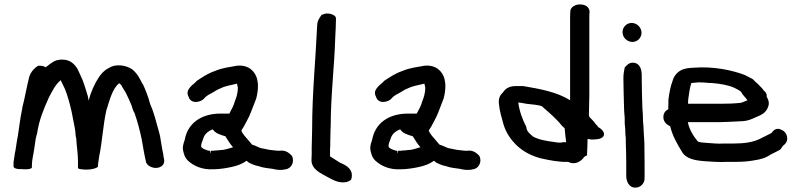

<svg xmlns="http://www.w3.org/2000/svg" viewBox="-20 -781 3667 879"><path d="M42 -18C42 -13 52 -8 65 -7H67C68 -7 70 -6 79 -7C83 -6 92 -6 97 -6H99C109 -6 126 -8 126 -15V-24C126 -49 133 -73 137 -101L143 -143C145 -153 147 -162 150 -171C159 -232 180 -282 203 -333C218 -362 234 -395 258 -414C263 -402 270 -390 278 -372C290 -342 301 -301 308 -269C313 -239 321 -208 325 -178C326 -171 325 -160 329 -148C331 -108 337 -81 337 -41V-12C337 -10 343 -6 355 -6C378 -2 415 -6 428 -17V-18C428 -19 429 -21 429 -30C430 -40 432 -54 434 -65C448 -130 452 -211 467 -276C482 -323 495 -377 526 -400C530 -397 534 -393 537 -389C538 -386 539 -383 542 -379L555 -358C563 -342 575 -317 582 -299C586 -287 588 -276 596 -263C609 -227 621 -181 629 -142C635 -109 640 -75 648 -42C650 -21 688 -3 714 -17C743 -31 728 -61 728 -67V-72C724 -90 722 -101 719 -120L715 -144C713 -162 708 -175 704 -191C693 -231 684 -268 667 -306C659 -338 646 -370 634 -396H633C620 -420 612 -441 586 -463C561 -481 512 -492 477 -469C455 -458 443 -442 433 -428C412 -396 396 -361 386 -320C385 -326 383 -334 382 -341C374 -367 367 -392 357 -417C348 -437 341 -453 334 -467C325 -481 306 -507 269 -508C259 -509 247 -507 240 -505H239C217 -497 205 -484 189 -473C184 -477 174 -480 163 -480H155C136 -469 121 -451 114 -430C102 -383 94 -333 82 -288V-286C82 -283 81 -279 80 -275C72 -237 68 -198 62 -161V-160C56 -135 53 -97 47 -74V-71C46 -63 43 -48 42 -39Z M817 -100C820 -80 825 -60 841 -45C866 -22 905 -3 957 -6C985 -6 1020 -12 1042 -17C1065 -22 1088 -30 1109 -45C1112 -42 1116 -39 1120 -36C1131 -31 1144 -24 1165 -20C1186 -12 1210 -11 1228 -8C1243 -4 1266 0 1287 -6C1313 -8 1331 -41 1316 -68C1307 -77 1291 -95 1261 -91H1251L1231 -93L1214 -95C1204 -97 1187 -100 1174 -103C1164 -106 1151 -114 1134 -119C1130 -124 1125 -129 1122 -133C1108 -151 1090 -166 1085 -184C1088 -189 1092 -195 1096 -201C1105 -218 1113 -232 1121 -249C1129 -266 1136 -287 1143 -304L1153 -330C1158 -350 1161 -366 1161 -390C1161 -402 1158 -412 1157 -420C1148 -453 1119 -486 1064 -480C1028 -473 999 -471 964 -456C929 -444 906 -427 881 -411C872 -397 824 -374 843 -339C853 -302 902 -312 917 -333C924 -340 930 -345 946 -353C960 -360 974 -371 988 -376C1007 -386 1034 -391 1065 -398C1066 -392 1068 -386 1069 -380C1069 -357 1063 -336 1055 -317C1051 -299 1040 -280 1030 -261H990C898 -261 839 -214 826 -142C822 -130 817 -117 817 -101ZM901 -111V-116C901 -121 906 -136 909 -142C915 -165 929 -179 954 -189C966 -170 989 -164 1012 -157C1021 -142 1033 -122 1047 -107C1027 -101 1007 -94 990 -94H988L982 -93L965 -92L959 -91H945C943 -75 943 -75 941 -91H937C932 -91 930 -92 927 -94H926C919 -96 901 -103 901 -111Z M1406 -48C1406 -4 1453 14 1475 27C1496 38 1520 54 1551 54C1569 54 1584 47 1588 40C1602 -5 1563 -24 1548 -31L1537 -36C1523 -45 1505 -56 1491 -65V-95C1491 -103 1491 -106 1492 -111V-132C1492 -145 1493 -157 1493 -174C1493 -184 1493 -194 1494 -202V-203C1494 -345 1511 -475 1515 -614C1516 -640 1518 -663 1518 -690V-697C1518 -716 1474 -727 1456 -713L1454 -715C1446 -704 1432 -687 1432 -664C1425 -508 1409 -355 1409 -190C1409 -174 1408 -161 1408 -144C1408 -133 1407 -120 1407 -107V-76C1407 -67 1406 -58 1406 -48Z M1675 -100C1678 -80 1683 -60 1699 -45C1724 -22 1763 -3 1815 -6C1843 -6 1878 -12 1900 -17C1923 -22 1946 -30 1967 -45C1970 -42 1974 -39 1978 -36C1989 -31 2002 -24 2023 -20C2044 -12 2068 -11 2086 -8C2101 -4 2124 0 2145 -6C2171 -8 2189 -41 2174 -68C2165 -77 2149 -95 2119 -91H2109L2089 -93L2072 -95C2062 -97 2045 -100 2032 -103C2022 -106 2009 -114 1992 -119C1988 -124 1983 -129 1980 -133C1966 -151 1948 -166 1943 -184C1946 -189 1950 -195 1954 -201C1963 -218 1971 -232 1979 -249C1987 -266 1994 -287 2001 -304L2011 -330C2016 -350 2019 -366 2019 -390C2019 -402 2016 -412 2015 -420C2006 -453 1977 -486 1922 -480C1886 -473 1857 -471 1822 -456C1787 -444 1764 -427 1739 -411C1730 -397 1682 -374 1701 -339C1711 -302 1760 -312 1775 -333C1782 -340 1788 -345 1804 -353C1818 -360 1832 -371 1846 -376C1865 -386 1892 -391 1923 -398C1924 -392 1926 -386 1927 -380C1927 -357 1921 -336 1913 -317C1909 -299 1898 -280 1888 -261H1848C1756 -261 1697 -214 1684 -142C1680 -130 1675 -117 1675 -101ZM1759 -111V-116C1759 -121 1764 -136 1767 -142C1773 -165 1787 -179 1812 -189C1824 -170 1847 -164 1870 -157C1879 -142 1891 -122 1905 -107C1885 -101 1865 -94 1848 -94H1846L1840 -93L1823 -92L1817 -91H1803C1801 -75 1801 -75 1799 -91H1795C1790 -91 1788 -92 1785 -94H1784C1777 -96 1759 -103 1759 -111Z M2264 -306C2267 -273 2278 -237 2285 -212C2297 -172 2319 -141 2347 -114C2375 -88 2412 -67 2460 -55H2461C2493 -48 2541 -38 2581 -40C2617 -22 2644 -47 2655 -63L2666 -70L2667 -66C2669 -93 2669 -117 2670 -145C2677 -144 2683 -143 2690 -142C2704 -143 2729 -142 2741 -155C2755 -172 2732 -193 2720 -198C2717 -202 2714 -207 2707 -213C2698 -227 2687 -236 2678 -246C2678 -249 2677 -252 2676 -254C2677 -284 2677 -313 2678 -342V-704C2678 -712 2678 -717 2679 -724V-727C2679 -740 2670 -757 2645 -760C2615 -765 2591 -747 2591 -730C2591 -722 2590 -714 2590 -704V-322C2532 -359 2453 -374 2375 -387H2338C2306 -386 2292 -372 2280 -355C2265 -341 2262 -323 2264 -306ZM2352 -312C2365 -310 2378 -309 2389 -306C2420 -303 2447 -300 2460 -295C2491 -268 2527 -238 2551 -207C2555 -202 2561 -198 2565 -194C2567 -172 2569 -152 2572 -130H2560C2551 -128 2542 -128 2538 -128C2534 -128 2532 -129 2523 -130C2477 -136 2445 -142 2420 -156C2403 -171 2392 -178 2389 -201C2371 -236 2357 -274 2352 -317Z M2830 -634C2830 -609 2851 -589 2876 -589C2899 -589 2917 -609 2917 -631C2917 -655 2896 -676 2872 -676C2849 -676 2830 -657 2830 -634ZM2834 -424C2834 -378 2836 -333 2837 -288C2837 -276 2838 -264 2839 -254L2840 -240V-216C2842 -201 2843 -184 2843 -169V-168C2844 -162 2844 -156 2845 -148V-127C2846 -96 2847 -66 2847 -37V24C2847 44 2856 78 2889 78C2912 78 2931 59 2931 36V-37C2931 -68 2930 -98 2930 -127L2929 -143C2929 -147 2929 -151 2928 -159C2928 -170 2926 -189 2926 -199C2924 -217 2923 -238 2923 -258V-259C2922 -266 2922 -273 2921 -284C2920 -325 2918 -370 2918 -412V-436C2918 -455 2914 -494 2876 -494C2859 -494 2849 -482 2840 -472C2837 -457 2834 -441 2834 -424Z M3017 -245C3017 -220 3036 -209 3048 -203C3059 -159 3080 -122 3101 -88C3120 -52 3167 -46 3207 -43C3238 -41 3270 -38 3307 -40H3349C3380 -40 3406 -42 3433 -47C3464 -52 3484 -57 3509 -74C3523 -81 3538 -88 3552 -96C3556 -102 3560 -106 3564 -113C3571 -118 3584 -129 3584 -146C3584 -166 3573 -180 3559 -186C3535 -200 3519 -183 3512 -172C3493 -163 3474 -152 3454 -143C3425 -130 3388 -124 3340 -124H3296C3267 -122 3242 -125 3214 -127C3198 -128 3184 -129 3175 -133C3156 -156 3135 -188 3129 -222H3282C3313 -223 3341 -224 3372 -226C3404 -226 3426 -238 3444 -246C3459 -252 3485 -262 3495 -288C3505 -309 3497 -326 3490 -338V-348C3486 -356 3486 -359 3477 -366C3472 -373 3467 -380 3458 -388C3453 -394 3446 -400 3440 -405L3426 -419C3415 -425 3403 -431 3389 -438C3328 -461 3243 -478 3155 -471C3136 -470 3116 -469 3097 -459C3078 -449 3064 -430 3059 -410C3049 -384 3044 -355 3040 -324V-300C3039 -295 3039 -289 3040 -281C3026 -275 3017 -262 3017 -245ZM3130 -306C3130 -313 3130 -320 3131 -328C3135 -353 3137 -377 3145 -401C3155 -402 3166 -403 3178 -404C3195 -404 3211 -403 3230 -401H3239C3277 -398 3316 -391 3342 -379C3354 -373 3368 -366 3373 -360C3379 -347 3393 -335 3402 -322C3394 -319 3377 -311 3370 -310H3369C3341 -307 3311 -306 3281 -306Z"/></svg>

Font: Scribbler
Style: Blk
Weight: 900
Designer: Mew Too
Foundry: Cannot Into Space Fonts
Version: Version 1.001